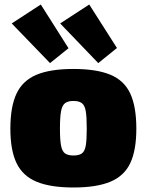

<svg xmlns="http://www.w3.org/2000/svg" viewBox="-20 -820 651 852"><path d="M306 -514Q408 -514 469.5 -488.5Q531 -463 558 -405Q585 -347 585 -249Q585 -153 558 -96Q531 -39 469.5 -13.5Q408 12 306 12Q204 12 142.5 -13.5Q81 -39 53.5 -96Q26 -153 26 -249Q26 -347 53.5 -405Q81 -463 142.5 -488.5Q204 -514 306 -514ZM306 -372Q282 -372 269 -362.5Q256 -353 251 -327Q246 -301 246 -249Q246 -199 251 -173.5Q256 -148 269 -139Q282 -130 306 -130Q330 -130 343 -139Q356 -148 360.5 -173.5Q365 -199 365 -249Q365 -301 360.5 -327Q356 -353 343 -362.5Q330 -372 306 -372ZM376 -800 499 -607 416 -540 247 -716ZM161 -800 284 -606 202 -540 32 -716Z"/></svg>

Font: Exo 2 Black
Style: Regular
Weight: 900
Designer: Natanael Gama
Foundry: Natanael Gama
Version: Version 2.010